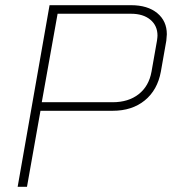

<svg xmlns="http://www.w3.org/2000/svg" viewBox="-20 -720 663 740"><path d="M171 -700H485Q549 -700 586 -669.5Q623 -639 623 -588Q623 -581 621 -563L600 -444Q587 -373 538 -333Q489 -293 414 -293H136L84 0H48ZM414 -326Q475 -326 514.5 -357Q554 -388 564 -444L585 -563Q587 -577 587 -583Q587 -621 559.5 -644Q532 -667 485 -667H202L141 -326Z"/></svg>

Font: Bai Jamjuree ExtraLight
Style: Italic
Weight: 275
Italic angle: -10°
Version: Version 1.000; ttfautohint (v1.6)